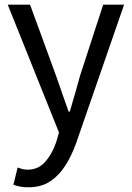

<svg xmlns="http://www.w3.org/2000/svg" viewBox="-20 -563 561 817"><path d="M101 234Q82 234 66 231Q50 228 37 223L55 150Q63 153 74 156Q85 159 97 159Q143 159 172.5 125.5Q202 92 219 42L231 1L13 -543H108L218 -242Q231 -206 244.5 -166Q258 -126 272 -88H277Q288 -126 299.5 -165.5Q311 -205 321 -242L419 -543H508L304 46Q285 99 258 141.5Q231 184 193 209Q155 234 101 234Z"/></svg>

Font: Noto Sans KR
Style: Regular
Weight: 400
Designer: Ryoko NISHIZUKA  (kana, bopomofo & ideographs); Paul D. Hunt (Latin, Greek & Cyrillic); Sandoll Communications , Soo-you
Foundry: Adobe
Version: Version 2.004-H2;hotconv 1.0.118;makeotfexe 2.5.65603